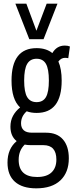

<svg xmlns="http://www.w3.org/2000/svg" viewBox="-20 -809 403 1049"><path d="M180 -192Q150 -192 126 -201Q95 -174 95 -135Q95 -111 109.5 -97.5Q124 -84 155 -84H232Q292 -84 324 -47Q356 -10 356 56Q356 133 310 176.5Q264 220 178 220Q102 220 61.5 184Q21 148 21 79Q21 4 71 -38Q37 -65 37 -117Q37 -150 51 -176Q65 -202 90 -222Q43 -265 43 -369Q43 -546 180 -546Q233 -546 266 -519Q290 -560 334 -560Q351 -560 362 -555L353 -491Q345 -493 335 -493Q314 -493 299 -473Q317 -432 317 -369Q317 -192 180 -192ZM180 -251Q215 -251 231 -278.5Q247 -306 247 -369Q247 -432 231 -460Q215 -488 180 -488Q145 -488 128.5 -460Q112 -432 112 -369Q112 -306 128.5 -278.5Q145 -251 180 -251ZM82 64Q82 158 183 158Q235 158 261.5 133Q288 108 288 63Q288 -16 217 -16H148Q130 -16 115 -19Q82 13 82 64ZM294 -789 218 -595H140L64 -789H124L179 -641L235 -789Z"/></svg>

Font: Georama Condensed
Style: Regular
Weight: 400
Width: 3
Designer: Jean-Baptiste Levee
Foundry: Production Type
Version: Version 1.000